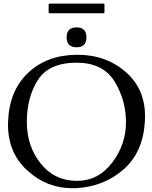

<svg xmlns="http://www.w3.org/2000/svg" viewBox="-20 -1003 826 1041"><path d="M248.5 -983.4H541.5Q546.4 -983.4 546.4 -978.5V-936.5Q546.4 -931.2 541.5 -931.2H248.5Q243.7 -931.2 243.7 -936.5V-978.5Q243.7 -983.4 248.5 -983.4ZM394.5 -663.1Q244.6 -662.6 185.1 -568.6Q125.5 -474.6 125.5 -342.8Q125.5 -210.4 200.2 -116.9Q274.9 -23.4 394.5 -22.5H397Q513.7 -22.5 588.9 -122.1Q663.1 -220.7 663.1 -339.8V-342.8Q662.1 -464.4 599.6 -563.7Q537.1 -663.1 394.5 -663.1ZM394.5 -706.1H399.4Q557.1 -706.1 665.5 -609.4Q766.6 -519 766.6 -371.1Q766.6 -357.9 765.6 -344.2Q755.4 -176.3 649.2 -83.7Q543 8.8 393.6 17.1Q382.3 17.6 371.1 17.6Q235.4 17.6 130.9 -76.2Q23.4 -171.9 23.4 -326.7Q23.4 -335.4 23.9 -344.2Q29.8 -510.7 131.6 -607.4Q233.4 -704.1 394.5 -706.1ZM448.7 -800.8Q448.7 -746.6 395 -746.6Q341.3 -746.6 341.3 -800.8Q341.3 -854.5 395 -854.5Q448.7 -854.5 448.7 -800.8Z"/></svg>

Font: Caudex
Style: Regular
Weight: 400
Version: Version 1.04